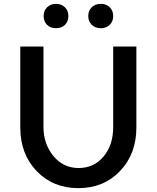

<svg xmlns="http://www.w3.org/2000/svg" viewBox="-20 -949 811 994"><path d="M566 -291V-708H686V-289Q686 -152 601.5 -63.5Q517 25 386 25Q254 25 169.5 -63.5Q85 -152 85 -289V-708H205V-291Q205 -205 255.5 -142.5Q306 -80 386 -79Q466 -79 516 -138.5Q566 -198 566 -291ZM270 -803Q241 -803 223.5 -820.5Q206 -838 206 -866Q206 -894 224 -911.5Q242 -929 270 -929Q298 -929 316 -911.5Q334 -894 334 -866Q334 -838 316.5 -820.5Q299 -803 270 -803ZM502 -803Q473 -803 455 -820.5Q437 -838 437 -866Q437 -894 455 -911.5Q473 -929 502 -929Q530 -929 548 -911.5Q566 -894 566 -866Q566 -838 548 -820.5Q530 -803 502 -803Z"/></svg>

Font: Metropolitano Medium
Style: Regular
Weight: 500
Designer: Fonts by Alex Slobzheninov & Chris M. Simpson / Changes by Cristiano Sobral
Foundry: Fonts by Alex Slobzheninov & Chris M. Simpson / Changes by Cristiano Sobral
Version: Version 1.00;August 30, 2020;FontCreator 13.0.0.2681 64-bit